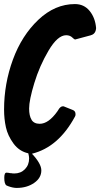

<svg xmlns="http://www.w3.org/2000/svg" viewBox="-40 -751 492 943"><path d="M13 100 12 99Q20 101 30 101Q62 101 82.5 80Q103 59 103 27Q103 17 99 2Q54 -8 26 -46.5Q-2 -85 -11 -126Q-20 -167 -20 -213Q-20 -340 23.5 -458.5Q67 -577 148.5 -654Q230 -731 328 -731Q373 -731 400.5 -697Q428 -663 432 -613Q430 -584 406 -578H407L329 -557H328Q322 -560 316 -566Q304 -578 285 -578Q243 -578 198.5 -502.5Q154 -427 128.5 -343Q103 -259 103 -218Q103 -182 115 -163L114 -164Q126 -143 155 -143Q198 -143 241 -203L245 -209Q256 -229 269 -229Q274 -229 277 -227L317 -211Q331 -206 331 -190Q331 -182 328 -178Q247 -28 117 4Q163 53 163 86Q163 123 127.5 147.5Q92 172 42 172Q24 172 2 164L-8 160Q-19 153 -19 122Q-19 97 -8 97Q0 97 13 100ZM-9 159 -8 160H-7Z"/></svg>

Font: Bangerz Fix
Style: Regular
Weight: 400
Designer: vernon adams
Foundry: Vernon Adams
Version: Version 2.10;December 28, 2023;FontCreator 13.0.0.2683 64-bi